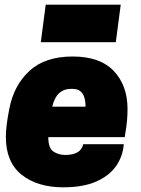

<svg xmlns="http://www.w3.org/2000/svg" viewBox="-20 -785 600 819"><path d="M474 -605H154L175 -765H495ZM250 14Q140 14 72.5 -39.5Q5 -93 5 -201Q5 -248 20 -322Q39 -421 105.5 -482.5Q172 -544 290 -544Q407 -544 465.5 -482Q524 -420 524 -320Q524 -270 515 -219L512 -200H186Q186 -153 208 -138.5Q230 -124 258 -124Q325 -124 335 -170H508Q504 -118 475 -76.5Q446 -35 390 -10.5Q334 14 250 14ZM345 -330Q345 -406 290 -406H284Q220 -406 203 -330Z"/></svg>

Font: Tanohe Sans ExtraBold
Style: Italic
Weight: 800
Designer: Village Type and Design LLC & Cristiano Sobral
Foundry: Cooper Hewitt Smithsonian Design Museum
Version: Version 1.00;September 29, 2021;FontCreator 13.0.0.2655 64-b